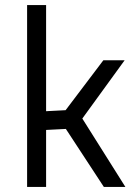

<svg xmlns="http://www.w3.org/2000/svg" viewBox="-20 -738 537 758"><path d="M162 0V-225L240 -229L390 0H475L305 -270L472 -500H388L239 -303L162 -299V-718H87V0Z"/></svg>

Font: TitilliumText22L
Style: 400 wt
Weight: 400
Designer: Campivisivi
Foundry: Campivisivi
Version: 1.000